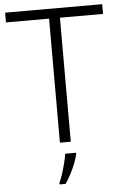

<svg xmlns="http://www.w3.org/2000/svg" viewBox="-61 -757 654 1021"><g transform="rotate(-5 265.5 -246.5)"><path d="M294 0H236V-662H6V-714H524V-662H294ZM317 68Q312 90 301.5 117Q291 144 277 171Q263 198 247 221H215V212Q223 196 232 168.5Q241 141 248.5 111.5Q256 82 259 61H317Z"/></g></svg>

Font: Noto Sans Khmer Light
Style: Regular
Weight: 300
Version: Version 2.003